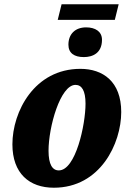

<svg xmlns="http://www.w3.org/2000/svg" viewBox="-20 -868 611 898"><path d="M250 -775H517L535 -848H268ZM372 -601C414 -601 457 -620 457 -682C457 -721 425 -740 383 -740C331 -740 300 -708 300 -659C300 -619 328 -601 372 -601ZM232 10C449 10 547 -197 547 -344C547 -487 461 -546 356 -546C141 -546 38 -346 38 -193C38 -57 117 10 232 10ZM255 -71C225 -71 207 -99 207 -163C207 -274 262 -471 333 -471C362 -471 380 -445 380 -383C380 -285 334 -71 255 -71Z"/></svg>

Font: Noto Serif Condensed Black
Style: Italic
Weight: 900
Width: 3
Italic angle: -12°
Designer: Monotype Design Team
Foundry: Monotype Imaging Inc.
Version: Version 2.013